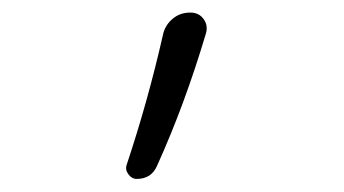

<svg xmlns="http://www.w3.org/2000/svg" viewBox="-20 -800 540 301"><path d="M194.3 -519.5Q186.5 -519.5 181.2 -526.9Q175.8 -534.2 178.7 -542Q211.9 -641.6 235.4 -745.1Q238.3 -759.8 250 -770Q261.7 -780.3 278.3 -780.3Q292 -780.3 299.3 -770Q306.6 -759.8 302.7 -747.1Q269.5 -635.7 226.6 -541Q217.8 -519.5 194.3 -519.5Z"/></svg>

Font: Rounded Mgen+ 1mn light
Style: Regular
Weight: 200
Designer: [Source Han Sans]
Ryoko NISHIZUKA  (kana & ideographs); Paul D. Hunt (Latin, Greek & Cyrillic); Wenlong ZHANG  (bopomofo
Version: Version 1.059.20150602